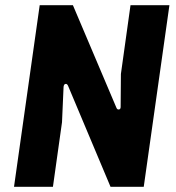

<svg xmlns="http://www.w3.org/2000/svg" viewBox="-20 -720 680 740"><path d="M34 0 133 -700H261L429 -304Q432 -297 438.5 -298Q445 -299 445 -308L446 -435L483 -700H633L534 0H406L242 -390Q238 -398 232 -396.5Q226 -395 225 -385L219 -249L184 0Z"/></svg>

Font: Finlandica
Style: Bold Italic
Weight: 700
Italic angle: -8°
Designer: Niklas Ekholm, Juho Hiilivirta, Jaakko Suomalainen
Foundry: Helsinki Type Studio
Version: Version 1.064; ttfautohint (v1.8.4.7-5d5b)